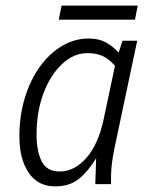

<svg xmlns="http://www.w3.org/2000/svg" viewBox="-20 -655 540 683"><path d="M49 -170Q49 -244 68.5 -307.5Q88 -371 122 -418Q156 -465 200.5 -491.5Q245 -518 296 -518Q331 -518 356 -504.5Q381 -491 402 -468L416 -510H468L386 -122Q381 -97 378 -73.5Q375 -50 375 -25V0H319L322 -92Q294 -46 261 -19Q228 8 176 8Q115 8 82 -40.5Q49 -89 49 -170ZM110 -176Q110 -118 128 -81.5Q146 -45 192 -45Q245 -45 287.5 -93.5Q330 -142 349 -232L389 -421Q367 -446 344.5 -456Q322 -466 291 -466Q242 -466 200.5 -427Q159 -388 134.5 -322.5Q110 -257 110 -176ZM189 -585 199 -635H470L460 -585Z"/></svg>

Font: Radio Canada Condensed Light
Style: Italic
Weight: 300
Width: 3
Italic angle: -12°
Designer: Charles Daoud, Etienne Aubert Bonn, Alexandre Saumier Demers, Jacques Le Bailly
Foundry: Radio-Canada
Version: Version 2.104; ttfautohint (v1.8.4.7-5d5b);gftools[0.9.28.de